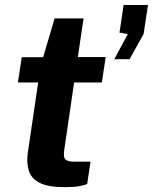

<svg xmlns="http://www.w3.org/2000/svg" viewBox="-20 -747 615 772"><path d="M240.5 5.5Q173 5.5 139.2 -12Q105.5 -29.5 95.8 -61Q86 -92.5 92 -134L133.5 -415.5H52L67.5 -517H153.5L199.5 -673H316L293 -517.5H405L389.5 -415.5H278L238 -141.5Q234 -113 244.2 -105Q254.5 -97 276.5 -97H344L330.5 -7Q320 -2.5 298.8 1.5Q277.5 5.5 240.5 5.5ZM439.5 -509 494 -610 460.5 -616 477 -727H575L557.5 -610.5L501 -509Z"/></svg>

Font: Public Sans
Style: Bold Italic
Weight: 700
Italic angle: -8°
Designer: The Public Sans project authors (U.S. Web Design System). Libre Franklin designed by Pablo Impallari and Rodrigo Fuenzal
Version: Version 1.008; ttfautohint (v1.8.1) -l 8 -r 50 -G 200 -x 14 